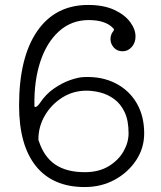

<svg xmlns="http://www.w3.org/2000/svg" viewBox="-20 -744 650 775"><path d="M322 11Q193 11 125 -73.5Q57 -158 57 -318Q57 -512 130 -618Q203 -724 336 -724Q398 -724 440.5 -704.5Q483 -685 505 -655.5Q527 -626 527 -597Q527 -571 511.5 -554Q496 -537 475 -537Q453 -537 439.5 -552Q426 -567 426 -586Q426 -604 437 -618Q443 -624 437 -630Q406 -663 338 -663Q269 -663 219 -618.5Q169 -574 143 -496Q117 -418 119 -316Q119 -312 122 -312Q130 -312 141 -328Q165 -364 197.5 -386.5Q230 -409 262.5 -420.5Q295 -432 319 -433Q391 -436 446 -408Q501 -380 531.5 -328Q562 -276 562 -206Q562 -146 529.5 -97Q497 -48 443 -18.5Q389 11 322 11ZM322 -49Q379 -49 418.5 -73Q458 -97 478.5 -133Q499 -169 499 -206Q499 -258 483 -291.5Q467 -325 441 -344Q415 -363 385.5 -370.5Q356 -378 329 -378Q275 -378 231 -350Q187 -322 161 -277.5Q135 -233 135 -181Q135 -178 137 -174Q158 -110 203.5 -79.5Q249 -49 322 -49Z"/></svg>

Font: Kiwi Maru Light
Style: Regular
Weight: 300
Designer: Hiroki-Chan
Version: Version 1.100